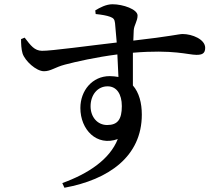

<svg xmlns="http://www.w3.org/2000/svg" viewBox="-20 -812 1040 903"><path d="M484 -224C438 -224 406 -262 406 -312C406 -365 438 -406 486 -406C529 -406 553 -369 553 -313C553 -250 533 -224 484 -224ZM496 -454C414 -454 358 -386 358 -304C358 -203 434 -122 534 -158C496 -62 395 5 273 49L283 71C491 33 647 -76 647 -273C647 -328 634 -377 605 -410V-564C796 -580 865 -554 904 -554C930 -554 945 -560 945 -587C945 -627 884 -652 839 -652C821 -652 783 -641 607 -621L609 -670C611 -695 627 -713 627 -739C627 -768 559 -792 509 -792C479 -792 449 -776 428 -763L430 -746C459 -743 482 -739 498 -733C514 -727 519 -721 521 -703L529 -612C414 -599 218 -572 177 -573C142 -574 125 -597 96 -635L79 -628C79 -607 80 -581 86 -561C97 -526 150 -477 187 -477C219 -477 239 -496 285 -508C338 -522 431 -543 532 -556L537 -450C525 -452 511 -454 496 -454Z"/></svg>

Font: Noto Serif SC SemiBold
Style: Regular
Weight: 600
Designer: Ryoko NISHIZUKA 西塚涼子 (kana & ideographs); Frank Grießhammer (Latin, Greek & Cyrillic); Wenlong ZHANG 张文龙 (bopomofo); San
Foundry: Adobe
Version: Version 2.001;hotconv 1.1.0;makeotfexe 2.6.0